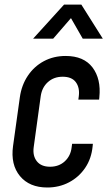

<svg xmlns="http://www.w3.org/2000/svg" viewBox="-20 -800 470 832"><path d="M382.5 -177 381.5 -167Q376.5 -113 349.2 -72.8Q322 -32.5 279.2 -10Q236.5 12.5 185 12.5Q107.5 12.5 66.5 -37Q25.5 -86.5 36.5 -167L66 -378.5Q73.5 -431.5 100.8 -472Q128 -512.5 170.2 -535Q212.5 -557.5 264.5 -557.5Q343 -557.5 380.8 -507.8Q418.5 -458 410.5 -378.5L409.5 -368.5H319.5L321.5 -383.5Q326 -420.5 308.5 -444Q291 -467.5 251.5 -467.5Q213.5 -467.5 187.8 -444.5Q162 -421.5 156.5 -383.5L126 -162Q121 -124.5 139.8 -101Q158.5 -77.5 197 -77.5Q235.5 -77.5 261 -101.2Q286.5 -125 290.5 -162L292.5 -177ZM123.5 -632.5 257.5 -780H332.5L425.5 -632.5H338.5L287.5 -721.5L210.5 -632.5Z"/></svg>

Font: Mohave Light Medium
Style: Italic
Weight: 500
Italic angle: -8°
Version: Version 2.003